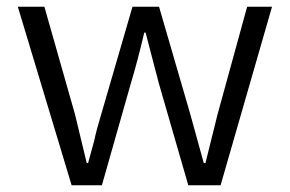

<svg xmlns="http://www.w3.org/2000/svg" viewBox="-20 -551 863 571"><path d="M33 -531H112L203 -211L223 -128L238 -66H242L260 -132Q268 -169 281 -211L374 -531H453L546 -211L586 -66H591L627 -211L715 -531H789L636 0H540L453 -301Q451 -308 432 -381L413 -454H409Q390 -372 368 -299L283 0H193Z"/></svg>

Font: Nebula Sans Book
Style: Regular
Weight: 400
Designer: Paul D. Hunt for Adobe (as Source Sans)
Foundry: Nebula Entertainment & Broadcasting LLC
Version: Version 1.010